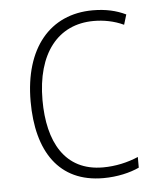

<svg xmlns="http://www.w3.org/2000/svg" viewBox="-45 -578 507 627"><g transform="rotate(-5 208.5 -264.5)"><path d="M269 10C315 10 357 0 387 -14V-49C352 -34 312 -25 271 -25C146 -25 93 -124 93 -261C93 -413 164 -504 282 -504C314 -504 348 -498 380 -483L390 -516C359 -531 324 -539 282 -539C141 -539 54 -434 54 -260C54 -96 124 10 269 10Z"/></g></svg>

Font: Noto Sans SemiCondensed ExtraLight
Style: Regular
Weight: 200
Width: 4
Designer: Monotype Design Team
Foundry: Monotype Imaging Inc.
Version: Version 2.013